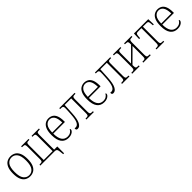

<svg xmlns="http://www.w3.org/2000/svg" viewBox="391 -2085 3782 3782"><g transform="rotate(-45 2282.0 -193.5)"><path d="M250 10Q192 10 145.5 -17Q99 -44 72 -105.5Q45 -167 45 -269Q45 -371 72.5 -431.5Q100 -492 146 -519Q192 -546 250 -546Q308 -546 354 -519Q400 -492 427 -431.5Q454 -371 454 -269Q454 -167 427 -106Q400 -45 353.5 -17.5Q307 10 250 10ZM250 -20Q322 -20 366 -78.5Q410 -137 410 -269Q410 -401 365 -458.5Q320 -516 250 -516Q178 -516 134 -458.5Q90 -401 90 -269Q90 -137 134.5 -78.5Q179 -20 250 -20Z M1015 159 1008 94Q1004 55 997 35Q990 15 974.5 7.5Q959 0 929 0H538V-25H554Q582 -25 596.5 -29.5Q611 -34 616.5 -50Q622 -66 622 -101V-435Q622 -470 616.5 -486Q611 -502 596.5 -506.5Q582 -511 554 -511H538V-536H745V-511H727Q701 -511 687 -506.5Q673 -502 668 -486Q663 -470 663 -435V-30H910V-435Q910 -470 905 -486Q900 -502 886 -506.5Q872 -511 846 -511H829V-536H1035V-511H1019Q991 -511 976.5 -506.5Q962 -502 957 -486Q952 -470 952 -435V-30H1040V159Z M1321 10Q1223 10 1170.5 -59.5Q1118 -129 1118 -268Q1118 -372 1144 -432.5Q1170 -493 1213 -519.5Q1256 -546 1306 -546Q1359 -546 1400.5 -521Q1442 -496 1465 -439Q1488 -382 1488 -286V-265H1163Q1163 -146 1204 -84Q1245 -22 1328 -22Q1372 -22 1406 -43.5Q1440 -65 1454 -98Q1468 -93 1468 -78Q1468 -60 1451 -39.5Q1434 -19 1401.5 -4.5Q1369 10 1321 10ZM1444 -295Q1441 -414 1404.5 -465Q1368 -516 1306 -516Q1247 -516 1206.5 -465.5Q1166 -415 1163 -295Z M1574 10Q1533 10 1533 -26Q1533 -31 1533.5 -35Q1534 -39 1535 -42Q1548 -39 1560 -39Q1613 -39 1641.5 -97Q1670 -155 1678 -286Q1680 -317 1682 -350Q1684 -383 1685 -411.5Q1686 -440 1686 -456Q1686 -487 1674 -499Q1662 -511 1632 -511H1601V-536H2028V-511H2012Q1984 -511 1969.5 -506.5Q1955 -502 1949.5 -485.5Q1944 -469 1944 -435V-101Q1944 -67 1949.5 -50.5Q1955 -34 1969.5 -29.5Q1984 -25 2012 -25H2028V0H1821V-25H1838Q1865 -25 1879 -29.5Q1893 -34 1898 -50Q1903 -66 1903 -101V-506H1722L1710 -286Q1702 -130 1665.5 -60Q1629 10 1574 10Z M2314 10Q2216 10 2163.5 -59.5Q2111 -129 2111 -268Q2111 -372 2137 -432.5Q2163 -493 2206 -519.5Q2249 -546 2299 -546Q2352 -546 2393.5 -521Q2435 -496 2458 -439Q2481 -382 2481 -286V-265H2156Q2156 -146 2197 -84Q2238 -22 2321 -22Q2365 -22 2399 -43.5Q2433 -65 2447 -98Q2461 -93 2461 -78Q2461 -60 2444 -39.5Q2427 -19 2394.5 -4.5Q2362 10 2314 10ZM2437 -295Q2434 -414 2397.5 -465Q2361 -516 2299 -516Q2240 -516 2199.5 -465.5Q2159 -415 2156 -295Z M2567 10Q2526 10 2526 -26Q2526 -31 2526.5 -35Q2527 -39 2528 -42Q2541 -39 2553 -39Q2606 -39 2634.5 -97Q2663 -155 2671 -286Q2673 -317 2675 -350Q2677 -383 2678 -411.5Q2679 -440 2679 -456Q2679 -487 2667 -499Q2655 -511 2625 -511H2594V-536H3021V-511H3005Q2977 -511 2962.5 -506.5Q2948 -502 2942.5 -485.5Q2937 -469 2937 -435V-101Q2937 -67 2942.5 -50.5Q2948 -34 2962.5 -29.5Q2977 -25 3005 -25H3021V0H2814V-25H2831Q2858 -25 2872 -29.5Q2886 -34 2891 -50Q2896 -66 2896 -101V-506H2715L2703 -286Q2695 -130 2658.5 -60Q2622 10 2567 10Z M3097 0V-25H3113Q3141 -25 3155.5 -29.5Q3170 -34 3175.5 -50.5Q3181 -67 3181 -101V-435Q3181 -469 3175.5 -485.5Q3170 -502 3155.5 -506.5Q3141 -511 3113 -511H3097V-536H3304V-511H3286Q3260 -511 3246 -506.5Q3232 -502 3227 -486Q3222 -470 3222 -435V-158L3488 -423V-435Q3488 -470 3483 -486Q3478 -502 3464 -506.5Q3450 -511 3423 -511H3406V-536H3613V-511H3596Q3569 -511 3554.5 -506.5Q3540 -502 3534.5 -485.5Q3529 -469 3529 -435V-101Q3529 -67 3534.5 -50.5Q3540 -34 3554.5 -29.5Q3569 -25 3596 -25H3613V0H3406V-25H3423Q3450 -25 3464 -29.5Q3478 -34 3483 -50Q3488 -66 3488 -101V-382L3222 -117V-101Q3222 -66 3227 -50Q3232 -34 3245.5 -29.5Q3259 -25 3286 -25H3304V0Z M3774 0V-25H3792Q3820 -25 3834.5 -29.5Q3849 -34 3854.5 -50Q3860 -66 3860 -101V-506H3764Q3732 -506 3721 -494.5Q3710 -483 3706 -442L3702 -386H3676L3681 -536H4080L4085 -386H4060L4055 -442Q4052 -483 4041 -494.5Q4030 -506 3998 -506H3901V-101Q3901 -66 3906.5 -50Q3912 -34 3926.5 -29.5Q3941 -25 3970 -25H3988V0Z M4358 10Q4260 10 4207.5 -59.5Q4155 -129 4155 -268Q4155 -372 4181 -432.5Q4207 -493 4250 -519.5Q4293 -546 4343 -546Q4396 -546 4437.5 -521Q4479 -496 4502 -439Q4525 -382 4525 -286V-265H4200Q4200 -146 4241 -84Q4282 -22 4365 -22Q4409 -22 4443 -43.5Q4477 -65 4491 -98Q4505 -93 4505 -78Q4505 -60 4488 -39.5Q4471 -19 4438.5 -4.5Q4406 10 4358 10ZM4481 -295Q4478 -414 4441.5 -465Q4405 -516 4343 -516Q4284 -516 4243.5 -465.5Q4203 -415 4200 -295Z"/></g></svg>

Font: Noto Serif SemiCondensed ExtraLight
Style: Regular
Weight: 200
Width: 4
Designer: Monotype Design Team
Foundry: Monotype Imaging Inc.
Version: Version 2.014